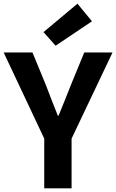

<svg xmlns="http://www.w3.org/2000/svg" viewBox="-26 -1026 633 1046"><path d="M-6 -740 215 -271V0H364V-271L587 -740H433L359 -560C338 -505 316 -453 293 -396H289C266 -453 246 -505 225 -560L151 -740ZM277 -777 475 -910 396 -1006 211 -851Z"/></svg>

Font: Kinto Sans
Style: Bold
Weight: 700
Designer: Authors: Ryoko NISHIZUKA  (kana & ideographs); Paul D. Hunt (Latin, Greek & Cyrillic); Wenlong ZHANG  (bopomofo); Sandol
Foundry: Adobe Systems Incorporated, ookami Inc.
Version: Version 0.001